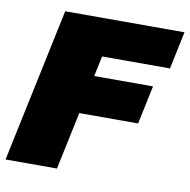

<svg xmlns="http://www.w3.org/2000/svg" viewBox="-90 -717 784 791"><g transform="rotate(10 301.5 -322.0)"><path d="M-16 0 120 -644H619L586 -487H302L284 -402H530L496 -241H250L199 0Z"/></g></svg>

Font: Kanit ExtraBold
Style: Italic
Weight: 800
Italic angle: -12°
Designer: Katatrad Team
Foundry: CadsonDemak
Version: Version 2.000; ttfautohint (v1.8.3)